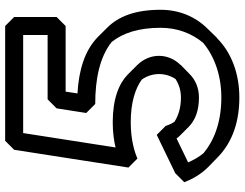

<svg xmlns="http://www.w3.org/2000/svg" viewBox="-122 -778 950 746"><g transform="rotate(-90 353.0 -405.0)"><path d="M347 -107C385 -107 416 -121 438 -143L474 -178V-179C518 -223 524 -296 472 -348L437 -383L436 -384C401 -418 342 -442 251 -442C211 -442 177 -437 153 -431L209 -790H590V-695H340L305 -660L287 -545L322 -510C418 -510 504 -493 563 -446C598 -402 618 -341 618 -256C618 -192 597 -136 560 -91C506 -46 432 -20 347 -20C250 -20 179 -49 131 -89C115 -108 104 -129 95 -149L188 -194C191 -190 194 -186 198 -182L233 -147L234 -146C259 -122 295 -107 347 -107ZM347 -177C307 -177 277 -187 253 -202C247 -211 240 -224 237 -236L202 -271L53 -199L18 -164C30 -133 48 -100 77 -71L113 -36C162 13 237 50 347 50C442 50 523 18 578 -37H579L614 -73C661 -120 688 -183 688 -256C688 -353 663 -419 618 -464L617 -465L582 -500C529 -552 451 -574 363 -579L370 -625H625L660 -660V-825L625 -860H179L144 -825L75 -381L110 -346C135 -357 182 -372 251 -372C327 -372 381 -355 417 -329C446 -287 444 -236 419 -198C399 -185 375 -177 347 -177Z"/></g></svg>

Font: Hussar Press
Style: Bold
Weight: 700
Foundry: Cannot Into Space Fonts
Version: Version 1.43